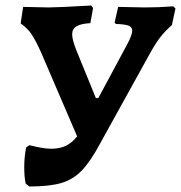

<svg xmlns="http://www.w3.org/2000/svg" viewBox="-20 -669 657 697"><path d="M617 -638 604 -578Q579 -556 561.5 -533.5Q544 -511 521 -469L344 -149Q308 -82 276.5 -49.5Q245 -17 202 -4.5Q159 8 86 8L73 -3Q68 -28 68 -62Q68 -100 75 -134L87 -142Q137 -129 166 -129Q197 -129 219.5 -140Q242 -151 260 -174L129 -479Q109 -523 95 -544Q81 -565 59 -581L55 -584L64 -644L156 -642Q189 -642 311 -649L318 -640L308 -585Q273 -583 257.5 -573.5Q242 -564 242 -544Q242 -525 257 -487L328 -313H337L439 -503Q460 -541 460 -558Q460 -571 446.5 -576Q433 -581 401 -582L396 -587L409 -644L505 -642Q558 -642 609 -646Z"/></svg>

Font: Alegreya SC
Style: Bold Italic
Weight: 700
Italic angle: -7°
Designer: Juan Pablo del Peral
Foundry: Huerta Tipografica
Version: Version 2.007; ttfautohint (v1.6)